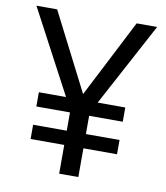

<svg xmlns="http://www.w3.org/2000/svg" viewBox="-81 -781 734 849"><g transform="rotate(10 286.0 -357.0)"><path d="M285 -365 464 -714H556L355 -339H479V-275H328V-193H479V-129H328V0H242V-129H91V-193H242V-275H91V-339H213L14 -714H107Z"/></g></svg>

Font: Noto Sans Pahawh Hmong
Style: Regular
Weight: 400
Designer: Monotype Design Team
Foundry: Monotype Imaging Inc.
Version: Version 2.001; ttfautohint (v1.8.4.7-5d5b)